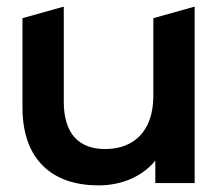

<svg xmlns="http://www.w3.org/2000/svg" viewBox="-20 -554 671 581"><path d="M569 -534 444 -499V-264C444 -157 385 -103 298 -103C219 -103 173 -149 173 -246V-534L48 -499V-229C48 -68 141 7 278 7C347 7 410 -19 450 -68V0H569Z"/></svg>

Font: Talent
Style: Bold
Weight: 600
Designer: Mike Powis
Version: Version 1.001;hotconv 1.0.109;makeotfexe 2.5.65596